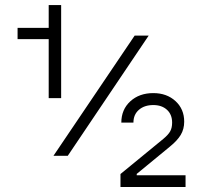

<svg xmlns="http://www.w3.org/2000/svg" viewBox="-20 -721 818 768"><path d="M461.9 26.9V-24.9L633.3 -165.5Q653.3 -182.1 660.9 -196Q668.5 -210 668.5 -230.5Q668.5 -263.2 647.7 -282Q627 -300.8 593.3 -300.8Q557.6 -300.8 535.6 -281.7Q513.7 -262.7 513.7 -230.5H465.3Q465.3 -282.7 501.2 -315.7Q537.1 -348.6 593.3 -348.6Q647 -348.6 681.9 -316.7Q716.8 -284.7 716.8 -234.4Q716.8 -204.6 702.9 -181.4Q689 -158.2 658.7 -133.8L526.9 -25.4V-20H722.2V26.9ZM50.3 -564.5V-609.4H174.8V-700.7H224.6V-328.6H174.8V-564.5ZM251 -97.7H193.8L518.6 -578.6H574.7Z"/></svg>

Font: Estedad-FD Regular
Style: FD-Regular
Weight: 400
Designer: Amin Abedi
Version: Version 7.3